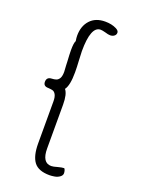

<svg xmlns="http://www.w3.org/2000/svg" viewBox="-143 -796 655 885"><g transform="rotate(20 184.0 -353.5)"><path d="M240.2 21Q254.4 18.6 265.1 10.7Q275.9 2.9 275.9 -7.8Q275.9 -14.6 273.4 -22.5Q271 -30.3 267.6 -30.3Q258.3 -30.3 238.3 -24.9Q218.8 -19 208.5 -19Q163.6 -19 163.6 -88.9V-303.7Q163.6 -355 147 -375Q164.6 -397.9 164.6 -462.4Q164.6 -486.8 162.6 -518.6Q160.6 -550.3 160.6 -564.9Q160.6 -687.5 208.5 -687.5Q216.8 -687.5 232.9 -683.1Q248 -678.2 257.8 -678.2Q269 -678.2 277.3 -684.3Q285.6 -690.4 285.6 -700.7Q285.6 -710.9 271 -718.3Q247.6 -730 215.8 -730Q168.5 -730 142.1 -700.9Q115.7 -671.9 115.7 -625Q115.7 -614.7 118.2 -598.6Q111.8 -587.9 111.8 -551.8Q111.8 -535.2 114.3 -493.7Q114.7 -489.3 114.7 -481.4Q116.7 -456.5 116.7 -447.3Q116.7 -425.8 109.9 -414.6Q103.5 -404.8 94.7 -401.9Q85.9 -398.9 73.2 -398.4Q48.8 -397.5 48.8 -374Q48.8 -352.5 73.2 -352.5Q86.4 -351.6 92.8 -350.1Q103.5 -348.1 110.1 -336.2Q116.7 -324.2 116.7 -303.2V-96.7Q116.7 -35.2 138.9 -5.9Q161.1 23.4 215.8 23.4Q226.6 23.4 240.2 21Z"/></g></svg>

Font: Amatica SC
Style: Bold
Weight: 400
Designer: Vernon Adams, Ben Nathan
Foundry: newtypography
Version: Version 2.000